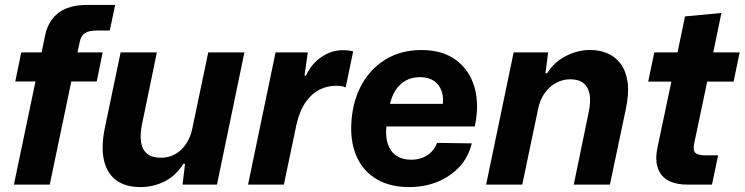

<svg xmlns="http://www.w3.org/2000/svg" viewBox="-20 -749 3021 779"><path d="M36.4 0 124 -418.6H42L66.2 -536.4H148.8L163.2 -606.2Q175.4 -664.2 216.9 -696.6Q258.4 -729 334.8 -729H447.2L425.4 -625H370.8Q341.6 -625 325.4 -615.2Q309.2 -605.4 303.8 -580.4L294.2 -536.4H396.6L372.4 -418.6H269.4L181.8 0Z M549.6 10Q489 10 451.3 -17.9Q413.6 -45.9 401.6 -99.8Q389.6 -153.7 405.6 -231.3L469.4 -536.3H616.4L556.4 -245.7Q547.4 -202.6 552.4 -171.9Q557.3 -141.3 577.2 -125.1Q597.1 -109 632.6 -109Q665.3 -109 691.2 -123.7Q717.1 -138.4 735.2 -165.6Q753.3 -192.7 760.6 -229.3L824.9 -536.3H971.6L860.3 0H720.7L730.7 -84.4H724.1Q692.1 -34.3 646.4 -12.1Q600.7 10 549.6 10Z M986.4 0 1098 -536.3H1228.7L1215.4 -441.9H1221.3Q1243.6 -490.4 1284.5 -517.9Q1325.4 -545.4 1370.3 -545.4Q1382.7 -545.4 1393.6 -544.1Q1404.4 -542.9 1412.9 -540.6L1382.4 -393.9Q1376.1 -397.9 1365.1 -399.4Q1354 -400.9 1341.7 -400.9Q1307.6 -400.9 1276 -385Q1244.4 -369.1 1220.2 -334.8Q1196 -300.4 1182.7 -243.1L1131.7 0Z M1640 10Q1563.7 10 1510.2 -20.8Q1456.7 -51.7 1430 -107.3Q1403.3 -163 1405 -236.7Q1407.3 -327.3 1443 -397.2Q1478.7 -467 1542.2 -506.5Q1605.7 -546 1690 -546Q1775.7 -546 1830.3 -505.3Q1885 -464.7 1905.2 -394.5Q1925.3 -324.3 1906.3 -236H1547.7Q1543.3 -193.3 1554 -163.2Q1564.7 -133 1588.8 -117Q1613 -101 1647.7 -101Q1687.3 -101 1715 -120Q1742.7 -139 1753 -169.3L1894 -167.3Q1881.3 -113 1845.2 -73.3Q1809 -33.7 1756.2 -11.8Q1703.3 10 1640 10ZM1560.3 -317.7 1551.7 -327.7H1784.3L1775 -316.3Q1781.3 -352.7 1771.8 -379.5Q1762.3 -406.3 1740 -421.2Q1717.7 -436 1684 -436Q1651.7 -436 1626.3 -422.2Q1601 -408.3 1584.3 -382.2Q1567.7 -356 1560.3 -317.7Z M1952.4 0 2064 -536.3H2204L2193 -452.1H2200.1Q2227.6 -496.9 2275.8 -521.6Q2324 -546.3 2374.7 -546.3Q2410.4 -546.3 2442.4 -533.5Q2474.3 -520.7 2496.5 -492.4Q2518.7 -464 2525.9 -418Q2533 -372 2518.9 -305.3L2454.6 0H2307.9L2367.9 -290.9Q2377.6 -334.7 2372.5 -364.9Q2367.4 -395 2347.9 -411.1Q2328.3 -427.3 2293.6 -427.3Q2262.7 -427.3 2235.6 -412.4Q2208.4 -397.6 2189.6 -370.8Q2170.7 -344 2163.4 -307.3L2098.9 0Z M2771.6 0Q2693.6 0 2663.2 -40.1Q2632.9 -80.1 2647.4 -149.4L2704 -417.9H2610L2634.6 -536.3H2728.9L2759.3 -682.4L2907 -696.4L2873.9 -536.3H2981L2956.4 -417.9H2849.3L2796.3 -166Q2790.6 -137 2802.5 -127.9Q2814.4 -118.7 2840.9 -118.7H2893.6L2868.7 0Z"/></svg>

Font: Mona Sans
Style: Italic
Weight: 200
Italic angle: -11.6951°
Designer: Deni Anggara
Foundry: GitHub
Version: Version 2.000